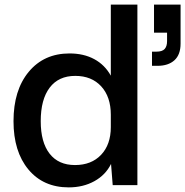

<svg xmlns="http://www.w3.org/2000/svg" viewBox="-20 -810 810 840"><path d="M39.1 -279.8Q39.1 -415.5 105.7 -495.8Q172.4 -576.2 284.2 -576.2Q346.2 -576.2 392.3 -551.3Q438.5 -526.4 464.8 -479V-790H581.1V0H473.1L465.8 -92.8Q441.9 -44.4 392.8 -17.3Q343.8 9.8 280.8 9.8Q169.4 9.8 104.2 -68.6Q39.1 -147 39.1 -279.8ZM645 -522V-584H664.1Q689.9 -584 700.4 -595.7Q710.9 -607.4 710.9 -629.9V-667H653.8V-790H770V-619.1Q770 -570.8 743.2 -546.4Q716.3 -522 668.9 -522ZM158.2 -279.8Q158.2 -187.5 197 -137.7Q235.8 -87.9 308.1 -87.9Q379.9 -87.9 422.4 -132.8Q464.8 -177.7 464.8 -253.9V-308.1Q464.8 -386.2 422.9 -432.1Q380.9 -478 309.1 -478Q236.3 -478 197.3 -426.5Q158.2 -375 158.2 -279.8Z"/></svg>

Font: BDO Grotesk Medium
Style: Regular
Weight: 500
Designer: Deni Anggara
Foundry: Lokal Container
Version: Version 2.000